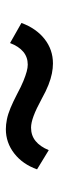

<svg xmlns="http://www.w3.org/2000/svg" viewBox="202 -608 197 640"><g transform="rotate(90 300.0 -287.5)"><path d="M410 -209Q395 -209 377.5 -212.5Q360 -216 339.5 -224.5Q319 -233 292 -247Q268 -260 249.5 -267.5Q231 -275 218 -278.5Q205 -282 195 -282Q170 -282 152 -267Q134 -252 123 -223L56 -261Q74 -310 109.5 -338Q145 -366 191 -366Q207 -366 224.5 -362.5Q242 -359 262.5 -351Q283 -343 308 -329Q343 -310 366 -301.5Q389 -293 405 -293Q431 -293 449.5 -308Q468 -323 480 -352L544 -313Q527 -265 491 -237Q455 -209 410 -209Z"/></g></svg>

Font: Nunito Sans 12pt ExtraLight
Style: Regular
Weight: 200
Designer: Vernon Adams
Foundry: Vernon Adams
Version: Version 3.101;gftools[0.9.27]